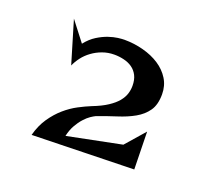

<svg xmlns="http://www.w3.org/2000/svg" viewBox="-63 -699 471 431"><g transform="rotate(20 172.5 -484.0)"><path d="M168.9 -434.1Q164.6 -432.1 157.7 -427.5Q150.9 -422.9 143.6 -414.8Q136.2 -406.7 129.9 -395.5Q123.5 -384.3 120.1 -369.1L249 -395L289.1 -440.9L291 -351.1L47.9 -345.2Q54.2 -369.1 66.4 -387Q78.6 -404.8 93.3 -417.5Q107.9 -430.2 123.8 -438.5Q139.6 -446.8 152.8 -452.1Q174.3 -460.4 188 -469.5Q201.7 -478.5 209.5 -488Q217.3 -497.6 220.2 -507.1Q223.1 -516.6 223.1 -525.9Q223.1 -540.5 218 -550.5Q212.9 -560.5 204.1 -566.7Q195.3 -572.8 184.1 -575.4Q172.9 -578.1 161.1 -578.1Q146 -578.1 132.8 -573.2Q119.6 -568.4 108.9 -560.5Q98.1 -552.7 90.3 -542.5Q82.5 -532.2 78.1 -522L47.9 -623L84 -576.2Q95.2 -590.3 108.2 -598.4Q121.1 -606.4 133.3 -610.6Q145.5 -614.7 155.5 -616Q165.5 -617.2 170.9 -617.2Q194.3 -617.2 216.3 -611.3Q238.3 -605.5 255.1 -594.5Q272 -583.5 282 -567.4Q292 -551.3 292 -530.8Q292 -505.9 281.7 -491.2Q271.5 -476.6 254.2 -466.8Q236.8 -457 214.6 -450Q192.4 -442.9 168.9 -434.1Z"/></g></svg>

Font: Risque
Style: Regular
Weight: 400
Designer: Astigmatic (AOETI)
Foundry: Astigmatic (AOETI)
Version: Version 1.000